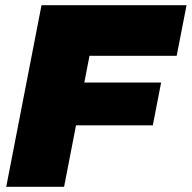

<svg xmlns="http://www.w3.org/2000/svg" viewBox="-20 -720 739 740"><path d="M4 0 140 -700H699L661 -505H325L305 -402H601L569 -237H273L227 0Z"/></svg>

Font: REM Black
Style: Italic
Weight: 900
Italic angle: -11°
Designer: Octavio Pardo
Foundry: Ashler Design
Version: Version 1.005;gftools[0.9.28]